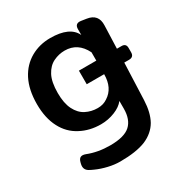

<svg xmlns="http://www.w3.org/2000/svg" viewBox="-177 -703 994 1041"><g transform="rotate(-30 320.0 -182.0)"><path d="M278 203Q242 203 204 194Q165 185 132 170Q124 166 117 163Q110 160 104 156Q78 140 86 107L88 99Q93 79 104.5 73.5Q116 68 135 75Q198 100 274 100Q363 100 400 66Q437 32 437 -36V-84Q416 -57 376 -41Q334 -24 288 -24Q218 -24 162 -54Q104 -84 73 -144Q41 -205 41 -292Q41 -382 73 -444Q104 -504 160 -536Q215 -567 282 -567Q404 -567 437 -497V-533Q437 -569 473 -564L506 -559Q575 -549 572 -479L567 -336H596Q624 -336 624 -308V-281Q624 -251 594 -251H564L555 -20Q552 55 525 104Q496 154 437 179Q377 203 278 203ZM317 -109Q352 -109 378 -127Q438 -165 438 -251H329V-336H438V-388Q398 -469 316 -469Q279 -469 245 -452.5Q211 -436 190 -396.5Q169 -357 169 -288Q169 -224 189 -184Q209 -144 243 -126.5Q277 -109 317 -109Z"/></g></svg>

Font: MaokenZhuyuanTi
Style: Regular
Weight: 400
Designer: Fontworks Inc & LongZhuTi team: ZERO子、时光羊、荆南、频凡、刘鹏、Little White Dog、帆影Magmeta、奈白不弍、白日月球、ChaoTawei、雨三（排名不分先后）
Version: Version 1.000; 20230222